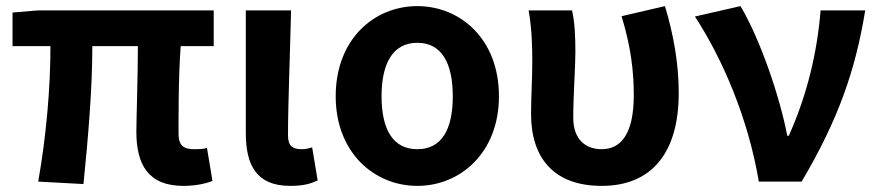

<svg xmlns="http://www.w3.org/2000/svg" viewBox="-20 -594 2870 628"><path d="M580 14C621 14 654 6 675 -2L657 -110C648 -107 634 -106 615 -106C580 -106 564 -118 564 -157C564 -191 563 -336 571 -443H679V-560H104L21 -553V-443H145C145 -310 132 -153 105 0L253 8C268 -141 282 -302 282 -443H431C431 -342 426 -205 426 -164C426 -55 465 14 580 14Z M929 14C973 14 996 7 1019 -4L1001 -112C989 -108 978 -106 967 -106C936 -106 922 -117 922 -152C922 -256 929 -424 932 -560H784V-159C784 -55 818 14 929 14Z M1345 14C1486 14 1612 -95 1612 -279C1612 -466 1486 -574 1345 -574C1204 -574 1078 -466 1078 -279C1078 -95 1204 14 1345 14ZM1345 -106C1265 -106 1228 -171 1228 -279C1228 -387 1265 -454 1345 -454C1425 -454 1461 -387 1461 -279C1461 -171 1425 -106 1345 -106Z M1948 14C2109 14 2200 -91 2200 -290C2200 -386 2183 -481 2155 -574L2013 -541C2044 -440 2053 -359 2053 -283C2053 -159 2013 -106 1948 -106C1896 -106 1855 -137 1855 -209C1855 -282 1862 -373 1862 -423C1862 -475 1860 -521 1851 -560H1709C1720 -499 1721 -437 1721 -393C1721 -333 1717 -278 1717 -221C1717 -78 1791 14 1948 14Z M2462 0H2602C2722 -203 2778 -364 2810 -560H2664C2653 -423 2620 -283 2560 -150H2555C2531 -277 2466 -467 2402 -574L2253 -540C2343 -402 2427 -208 2462 0Z"/></svg>

Font: Spoqa Han Sans Neo Bold
Style: Bold
Weight: 700
Designer: [Spoqa Han Sans Neo] Dong-huui Kim  Younghwa Kang  Yujin Lee  [Noto Sans] Ryoko NISHIZUKA  (kana & ideographs); Paul D. 
Foundry: Spoqa (http://www.spoqa-han-sans.com)
Version: Version 1.100;hotconv 1.0.109;makeotfexe 2.5.65596